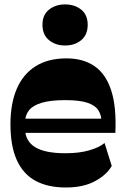

<svg xmlns="http://www.w3.org/2000/svg" viewBox="-20 -831 563 865"><path d="M276.3 13.7Q195.6 13.7 140 -16.4Q84.4 -46.4 55.8 -109.6Q27.1 -172.9 27.1 -271Q27.1 -365 55.8 -431.4Q84.4 -497.7 140.9 -532.9Q197.3 -568 279.3 -568Q354.9 -568 405.9 -532.9Q456.9 -497.9 481 -423.6Q505.1 -349.4 499.7 -232.3H90.4V-296.3H464.1L437.6 -279.1Q437.6 -311.7 423.1 -334.1Q408.6 -356.6 373.3 -368.2Q338 -379.9 274.4 -379.9Q207.3 -379.9 167.4 -367.8Q127.6 -355.7 110.4 -333.7Q93.1 -311.7 93.1 -280V-251Q93.1 -196.6 137.3 -168.6Q181.4 -140.6 275.4 -140.6Q336.9 -140.6 382.6 -153.9Q428.4 -167.3 451 -186.7L483.4 -83.6Q461.4 -43.9 408.7 -15.1Q356 13.7 276.3 13.7ZM273 -626Q230.4 -626 200.9 -650.1Q171.3 -674.1 171.3 -719.6Q171.3 -764 200.9 -787.6Q230.4 -811.1 273 -811.1Q316.6 -811.1 345.9 -787.6Q375.1 -764 375.1 -719.6Q375.1 -674.1 345.9 -650.1Q316.6 -626 273 -626Z"/></svg>

Font: Savate ExtraLight
Style: Regular
Weight: 200
Designer: Max Esnée
Foundry: Plomb Type
Version: Version 2.000